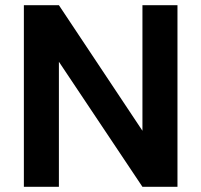

<svg xmlns="http://www.w3.org/2000/svg" viewBox="-20 -720 776 740"><path d="M72 0V-700H207L529 -216V-700H664V0H529L207 -482V0Z"/></svg>

Font: DM Sans 11pt
Style: Bold
Weight: 700
Version: Version 4.004;gftools[0.9.30]